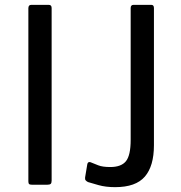

<svg xmlns="http://www.w3.org/2000/svg" viewBox="-20 -762 747 792"><path d="M181 -742Q193 -742 193 -729V-17Q193 -7 189 -3.5Q185 0 175 0H112Q103 0 100 -3Q97 -6 97 -14V-728Q97 -742 109 -742ZM615 -163Q615 -77 577.5 -33.5Q540 10 455 10Q416 10 386 1.5Q356 -7 343 -11Q337 -14 333.5 -18Q330 -22 331 -30L340 -84Q342 -96 353 -93Q368 -87 385.5 -80Q403 -73 435 -73Q480 -73 499.5 -97Q519 -121 519 -185V-729Q519 -742 531 -742H604Q615 -742 615 -729V-163Z"/></svg>

Font: Libre Franklin Thin
Style: Regular
Weight: 400
Version: Version 3.000